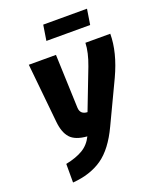

<svg xmlns="http://www.w3.org/2000/svg" viewBox="-174 -843 973 1183"><g transform="rotate(-20 312.5 -251.5)"><path d="M96 115Q165 101 208.5 75Q252 49 276 0Q199 -6 166.5 -42Q134 -78 127 -150L88 -538H266L279 -187Q281 -142 328 -140L429 -402Q460 -484 462 -546H625Q625 -425 558 -281L429 -9Q369 119 290.5 173.5Q212 228 96 237ZM256 -740H543L527 -639H240Z"/></g></svg>

Font: Exo ExtraBold
Style: Italic
Weight: 800
Italic angle: -9°
Designer: Natanael Gama
Foundry: Natanael Gama
Version: Version 1.500; ttfautohint (v1.6)